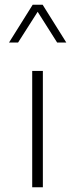

<svg xmlns="http://www.w3.org/2000/svg" viewBox="-20 -789 316 809"><path d="M159.7 -769H117.7L18.1 -609.9H56.2L138.7 -739.3L220.7 -609.9H259.3ZM115.7 0H160.6V-490.2H115.7Z"/></svg>

Font: Estedad ExtraLight
Style: Regular
Weight: 200
Designer: Amin Abedi
Version: Version 7.3